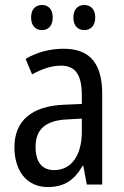

<svg xmlns="http://www.w3.org/2000/svg" viewBox="-20 -742 500 772"><path d="M105 -672C105 -637 124 -621 149 -621C173 -621 192 -637 192 -672C192 -706 173 -722 149 -722C124 -722 105 -706 105 -672ZM275 -672C275 -637 294 -621 319 -621C343 -621 363 -637 363 -672C363 -706 343 -722 319 -722C295 -722 275 -706 275 -672ZM236 -546C179 -546 126 -531 83 -505L109 -443C149 -465 187 -478 225 -478C282 -478 309 -443 309 -359V-324L239 -321C107 -316 38 -256 38 -150C38 -58 85 10 172 10C239 10 279 -18 312 -75H315L329 0H391V-363C391 -483 345 -546 236 -546ZM252 -262 309 -265V-213C309 -113 264 -58 198 -58C152 -58 123 -87 123 -151C123 -220 160 -258 252 -262Z"/></svg>

Font: Noto Sans Devanagari UI Condensed
Style: Regular
Weight: 400
Width: 3
Designer: Jelle Bosma - Monotype Design Team
Foundry: Monotype Imaging Inc.
Version: Version 2.004